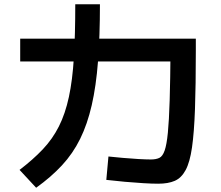

<svg xmlns="http://www.w3.org/2000/svg" viewBox="-20 -838 1040 903"><path d="M724 26Q695 26 654 23.5Q613 21 567.5 17Q522 13 480 8L490 -102Q519 -99 557 -95.5Q595 -92 631.5 -90Q668 -88 689 -88Q714 -88 729.5 -95.5Q745 -103 754.5 -130.5Q764 -158 769.5 -214Q775 -270 778 -366.5Q781 -463 782 -611L843 -549H75V-656H901V-599Q901 -436 897 -325Q893 -214 883 -144.5Q873 -75 853 -38Q833 -1 802 12.5Q771 26 724 26ZM72 -39Q135 -87 181 -135.5Q227 -184 257 -243.5Q287 -303 304 -382Q321 -461 327.5 -568Q334 -675 334 -818H450Q450 -667 441 -550Q432 -433 411.5 -343.5Q391 -254 357 -185Q323 -116 271.5 -60.5Q220 -5 150 45Z"/></svg>

Font: M PLUS 1 Thin SemiBold
Style: Regular
Weight: 600
Version: Version 1.001